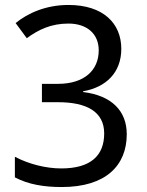

<svg xmlns="http://www.w3.org/2000/svg" viewBox="-20 -744 591 774"><path d="M229 10C408 10 491 -78 491 -203C491 -297 430 -359 315 -373V-376C407 -392 469 -451 469 -547C469 -650 396 -724 256 -724C165 -724 92 -691 43 -651L88 -590C136 -625 186 -649 256 -649C329 -649 378 -609 378 -541C378 -461 320 -406 214 -406H149V-332H214C329 -332 400 -294 400 -206C400 -118 347 -65 227 -65C166 -65 97 -82 40 -112V-29C95 0 158 10 229 10Z"/></svg>

Font: Noto Sans Devanagari UI
Style: Regular
Weight: 400
Designer: Jelle Bosma - Monotype Design Team
Foundry: Monotype Imaging Inc.
Version: Version 2.003